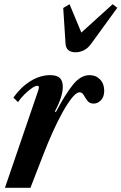

<svg xmlns="http://www.w3.org/2000/svg" viewBox="-20 -891 576 911"><path d="M3.5 0 159.5 -456Q162 -463.5 163.2 -468.5Q164.5 -473.5 164.5 -476.5Q164.5 -484 157 -484Q147.5 -484 130.8 -472.5Q114 -461 96 -443.2Q78 -425.5 65.5 -406.5L43.5 -428Q79.5 -478.5 125.2 -506.5Q171 -534.5 218 -534.5Q249.5 -534.5 263.8 -521Q278 -507.5 278 -478Q278 -458 269.5 -429.5Q261 -401 240 -361.5L245.5 -360Q288.5 -442 325.5 -488.2Q362.5 -534.5 405 -534.5Q435 -534.5 454.8 -514Q474.5 -493.5 474.5 -460.5Q474.5 -431.5 459 -415.5Q443.5 -399.5 424.5 -399.5Q405 -399.5 394.8 -413Q384.5 -426.5 377.2 -439.8Q370 -453 357.5 -453Q342.5 -453 321.8 -427.2Q301 -401.5 277 -358.5Q253 -315.5 229.2 -262.5Q205.5 -209.5 184.5 -155L124.5 0ZM338 -643Q316.5 -643 304.5 -653Q292.5 -663 291 -683.5L280 -853L310 -871L366 -736.5L514.5 -871L536.5 -854L413 -684Q397.5 -662 378 -652.5Q358.5 -643 338 -643Z"/></svg>

Font: Libre Caslon Condensed
Style: Italic
Weight: 400
Italic angle: -22.583°
Designer: Pablo Impallari, Rodrigo Fuenzalida, Katja Schimmel, Ertekin Erdin
Foundry: Pablo Impallari, Rodrigo Fuenzalida
Version: Version 2.000;gftools[0.9.33]